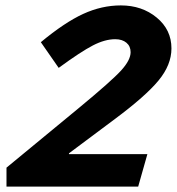

<svg xmlns="http://www.w3.org/2000/svg" viewBox="-20 -690 654 710"><path d="M491 0H4V-70L272 -291Q393 -391 428 -429.5Q463 -468 463 -497Q463 -519 447.5 -532Q432 -545 406 -545Q368 -545 323.5 -522Q279 -499 197 -439L131 -534Q219 -607 287.5 -638.5Q356 -670 427 -670Q505 -670 559.5 -625Q614 -580 614 -511Q614 -450 566 -392Q518 -334 405 -250L235 -123V-120H525Z"/></svg>

Font: Intel One Mono
Style: Bold Italic
Weight: 700
Italic angle: -16°
Monospace: yes
Designer: Fred Shallcrass
Foundry: Frere-Jones Type LLC
Version: Version 1.400;hotconv 1.1.0;makeotfexe 2.6.0;FJTRelease1.4